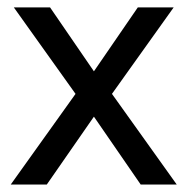

<svg xmlns="http://www.w3.org/2000/svg" viewBox="-20 -495 512 515"><path d="M182.6 -243.2 17.1 -475.1H114.3L231.9 -303.7L349.6 -475.1H445.8L280.3 -243.2L454.1 0H357.4L231.9 -182.1L105.5 0H8.8Z"/></svg>

Font: XL-Viking
Style: Regular
Weight: 400
Foundry: Ascender Corporation
Version: Version 1.10 March 23, 2015